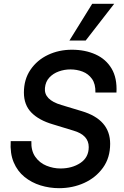

<svg xmlns="http://www.w3.org/2000/svg" viewBox="-20 -972 647 1004"><path d="M289 12Q239 12 192 -2.5Q145 -17 108 -47Q71 -77 51.5 -123.5Q32 -170 36 -234H144Q142 -184 164.5 -152Q187 -120 223 -105.5Q259 -91 296 -91Q357 -91 400.5 -120Q444 -149 444 -203Q444 -266 364 -289L256 -322Q184 -343 144.5 -383Q105 -423 105 -488Q105 -557 139.5 -607.5Q174 -658 231 -685Q288 -712 356 -712Q425 -712 479.5 -687.5Q534 -663 563.5 -613.5Q593 -564 589 -488H479Q480 -533 461 -559.5Q442 -586 412 -597.5Q382 -609 348 -609Q317 -609 287.5 -598.5Q258 -588 238 -566.5Q218 -545 215 -512Q209 -450 301 -423L407 -391Q556 -347 556 -220Q556 -147 518.5 -95Q481 -43 420.5 -15.5Q360 12 289 12ZM343 -760 462 -952H577L428 -760Z"/></svg>

Font: Host Grotesk SemiBold
Style: Italic
Weight: 600
Italic angle: -8°
Designer: Doğukan Karapınar based on Poppins by Indian Type Foundry, Jonny Pinhorn
Foundry: Element Type
Version: Version 1.001; ttfautohint (v1.8.4.7-5d5b)